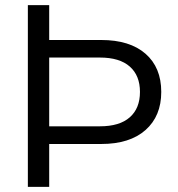

<svg xmlns="http://www.w3.org/2000/svg" viewBox="-20 -725 692 745"><path d="M88.1 0V-705H170.9V-569.8H372.7Q483.5 -569.8 544.6 -516.5Q605.7 -463.1 605.7 -368.3Q605.7 -274.5 544.6 -220.4Q483.5 -166.3 372.7 -166.3H170.9V0ZM170.9 -234.9H367.5Q444 -234.9 483.5 -269.8Q523.1 -304.6 523.1 -368.3Q523.1 -432 483.5 -466.8Q444 -501.7 367.5 -501.7H170.9Z"/></svg>

Font: Mulish ExtraLight
Style: Regular
Weight: 200
Designer: Vernon Adams
Foundry: Vernon Adams
Version: Version 3.603